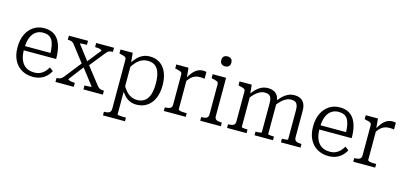

<svg xmlns="http://www.w3.org/2000/svg" viewBox="-79 -1345 4529 2141"><g transform="rotate(15 2185.5 -274.5)"><path d="M122 -263Q122 -203 135 -160.5Q148 -118 171.5 -91.5Q195 -65 227 -52.5Q259 -40 297 -40Q338 -40 367.5 -54Q397 -68 418 -91Q439 -114 453 -140L495 -109Q478 -74 449 -46.5Q420 -19 381.5 -4Q343 11 295 11Q225 11 168.5 -20Q112 -51 79 -113Q46 -175 46 -264Q46 -351 76 -414Q106 -477 159 -512Q212 -547 281 -547Q335 -547 375 -528.5Q415 -510 441.5 -473Q468 -436 482 -380.5Q496 -325 496 -249H102V-298H442L419 -279Q418 -339 409.5 -380.5Q401 -422 384.5 -447Q368 -472 342.5 -483.5Q317 -495 281 -495Q244 -495 215 -480.5Q186 -466 165 -437.5Q144 -409 133 -365.5Q122 -322 122 -263Z M1102 0H878V-46H880Q898 -46 916.5 -47Q935 -48 946.5 -49.5Q958 -51 958 -54L804 -254L797 -258L641 -460Q632 -471 622.5 -477.5Q613 -484 600.5 -487Q588 -490 569 -490H566V-537H787V-490H785Q767 -490 749 -489.5Q731 -489 719.5 -487.5Q708 -486 708 -483L851 -296L857 -292L1023 -80Q1033 -68 1042.5 -60.5Q1052 -53 1065.5 -49.5Q1079 -46 1099 -46H1102ZM555 0V-46H558Q575 -46 588.5 -50Q602 -54 613.5 -63Q625 -72 636 -86L790 -282L828 -253L686 -68Q686 -63 697.5 -57.5Q709 -52 727 -49Q745 -46 763 -46H766V0ZM860 -266 824 -297 960 -469Q960 -475 948.5 -480Q937 -485 920 -487.5Q903 -490 884 -490H881V-537H1087V-490H1084Q1069 -490 1056.5 -487Q1044 -484 1032.5 -476Q1021 -468 1009 -452Z M1417 223H1163V181H1167Q1191 181 1208.5 176.5Q1226 172 1235 159.5Q1244 147 1244 126V-444Q1244 -459 1236 -466.5Q1228 -474 1212 -479Q1196 -484 1172 -489L1162 -491V-537H1303L1315 -413L1318 -405V171Q1318 174 1330 176.5Q1342 179 1359.5 180Q1377 181 1394 181H1417ZM1491 11Q1449 11 1415 -3.5Q1381 -18 1353.5 -46.5Q1326 -75 1302 -117L1306 -174Q1330 -131 1356.5 -101.5Q1383 -72 1415 -56.5Q1447 -41 1486 -41Q1524 -41 1553.5 -56Q1583 -71 1602.5 -100Q1622 -129 1631.5 -172Q1641 -215 1641 -271Q1641 -326 1632 -368Q1623 -410 1604.5 -438Q1586 -466 1558 -480Q1530 -494 1492 -494Q1453 -494 1420.5 -479Q1388 -464 1360 -434Q1332 -404 1306 -360L1303 -415Q1330 -457 1359 -486.5Q1388 -516 1423 -531.5Q1458 -547 1500 -547Q1570 -547 1619 -513Q1668 -479 1693.5 -417Q1719 -355 1719 -271Q1719 -187 1692 -123.5Q1665 -60 1613.5 -24.5Q1562 11 1491 11Z M2152 -543V-464Q2145 -466 2136 -467Q2127 -468 2117.5 -468.5Q2108 -469 2099 -469Q2073 -469 2052.5 -463Q2032 -457 2014.5 -445Q1997 -433 1981 -414Q1965 -395 1948 -368L1947 -411Q1971 -456 1996 -486.5Q2021 -517 2050.5 -532.5Q2080 -548 2116 -548Q2127 -548 2137.5 -546.5Q2148 -545 2152 -543ZM1806 0V-42H1810Q1846 -42 1867 -53Q1888 -64 1888 -97V-444Q1888 -459 1880 -466.5Q1872 -474 1856 -479Q1840 -484 1816 -489L1806 -491V-537H1947L1959 -410L1962 -412V-63Q1962 -55 1974.5 -50Q1987 -45 2005 -43.5Q2023 -42 2038 -42H2059V0Z M2336 -657Q2310 -657 2294 -671Q2278 -685 2278 -715Q2278 -744 2294 -758Q2310 -772 2336 -772Q2361 -772 2377.5 -758Q2394 -744 2394 -715Q2394 -685 2377.5 -671Q2361 -657 2336 -657ZM2381 -537V-95Q2381 -63 2402.5 -52.5Q2424 -42 2460 -42H2464V0H2226V-42H2230Q2266 -42 2287 -52.5Q2308 -63 2308 -95V-444Q2308 -466 2290 -474Q2272 -482 2235 -489L2226 -491V-537Z M2536 0V-42H2540Q2576 -42 2597 -53Q2618 -64 2618 -97V-444Q2618 -459 2610 -466.5Q2602 -474 2586 -479Q2570 -484 2546 -489L2536 -491V-537H2677L2688 -423L2692 -417V-52Q2692 -49 2703 -46.5Q2714 -44 2729.5 -43Q2745 -42 2758 -42H2761V0ZM3066 0H2853V-42H2856Q2869 -42 2884.5 -43Q2900 -44 2911.5 -46.5Q2923 -49 2923 -52V-392Q2923 -425 2915.5 -446.5Q2908 -468 2890.5 -479Q2873 -490 2843 -490Q2813 -490 2785.5 -476.5Q2758 -463 2731.5 -438Q2705 -413 2678 -375L2677 -426Q2705 -465 2733.5 -492Q2762 -519 2794.5 -533Q2827 -547 2864 -547Q2907 -547 2936.5 -531Q2966 -515 2981.5 -483Q2997 -451 2997 -403V-52Q2997 -49 3008 -46.5Q3019 -44 3034.5 -43Q3050 -42 3063 -42H3066ZM3384 0H3158V-42H3161Q3174 -42 3189.5 -43Q3205 -44 3216 -46.5Q3227 -49 3227 -52V-392Q3227 -425 3219.5 -446.5Q3212 -468 3195 -479Q3178 -490 3148 -490Q3118 -490 3090 -476.5Q3062 -463 3035.5 -437.5Q3009 -412 2982 -374L2981 -424Q3009 -464 3037.5 -491Q3066 -518 3099 -532.5Q3132 -547 3169 -547Q3212 -547 3241 -531Q3270 -515 3285.5 -483Q3301 -451 3301 -403V-97Q3301 -64 3322 -53Q3343 -42 3380 -42H3384Z M3534 -263Q3534 -203 3547 -160.5Q3560 -118 3583.5 -91.5Q3607 -65 3639 -52.5Q3671 -40 3709 -40Q3750 -40 3779.5 -54Q3809 -68 3830 -91Q3851 -114 3865 -140L3907 -109Q3890 -74 3861 -46.5Q3832 -19 3793.5 -4Q3755 11 3707 11Q3637 11 3580.5 -20Q3524 -51 3491 -113Q3458 -175 3458 -264Q3458 -351 3488 -414Q3518 -477 3571 -512Q3624 -547 3693 -547Q3747 -547 3787 -528.5Q3827 -510 3853.5 -473Q3880 -436 3894 -380.5Q3908 -325 3908 -249H3514V-298H3854L3831 -279Q3830 -339 3821.5 -380.5Q3813 -422 3796.5 -447Q3780 -472 3754.5 -483.5Q3729 -495 3693 -495Q3656 -495 3627 -480.5Q3598 -466 3577 -437.5Q3556 -409 3545 -365.5Q3534 -322 3534 -263Z M4339 -543V-464Q4332 -466 4323 -467Q4314 -468 4304.5 -468.5Q4295 -469 4286 -469Q4260 -469 4239.5 -463Q4219 -457 4201.5 -445Q4184 -433 4168 -414Q4152 -395 4135 -368L4134 -411Q4158 -456 4183 -486.5Q4208 -517 4237.5 -532.5Q4267 -548 4303 -548Q4314 -548 4324.5 -546.5Q4335 -545 4339 -543ZM3993 0V-42H3997Q4033 -42 4054 -53Q4075 -64 4075 -97V-444Q4075 -459 4067 -466.5Q4059 -474 4043 -479Q4027 -484 4003 -489L3993 -491V-537H4134L4146 -410L4149 -412V-63Q4149 -55 4161.5 -50Q4174 -45 4192 -43.5Q4210 -42 4225 -42H4246V0Z"/></g></svg>

Font: Roboto Serif SemiCondensed Light
Style: Regular
Weight: 300
Width: 4
Designer: Greg Gazdowicz
Foundry: Commercial Type
Version: Version 1.007